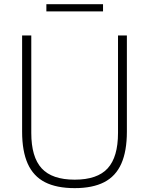

<svg xmlns="http://www.w3.org/2000/svg" viewBox="-20 -914 732 942"><path d="M346.5 9Q257.5 9 200.5 -20.2Q143.5 -49.5 116 -111Q88.5 -172.5 88.5 -268V-740H133.5V-262Q133.5 -143.5 184.5 -88Q235.5 -32.5 346.5 -32.5Q457.5 -32.5 508.2 -88Q559 -143.5 559 -262V-740H602.5V-268Q602.5 -172.5 575.2 -111Q548 -49.5 491.2 -20.2Q434.5 9 346.5 9ZM207.5 -858V-893.5H485.5V-858Z"/></svg>

Font: Encode Sans Condensed Thin ExtraLight
Style: Regular
Weight: 250
Version: Version 3.002